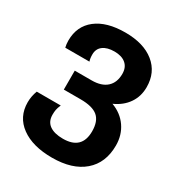

<svg xmlns="http://www.w3.org/2000/svg" viewBox="-185 -684 988 1053"><g transform="rotate(30 309.0 -158.0)"><path d="M30 43Q30 5 44 -32H196Q187 -11 184.5 2.5Q182 16 182 34Q182 77 212 98.5Q242 120 297 120Q416 120 416 5Q416 -59 382.5 -87.5Q349 -116 273 -116H167V-236H274Q336 -236 369 -266Q402 -296 402 -351Q402 -392 376 -414Q350 -436 304 -436Q258 -436 232 -416.5Q206 -397 206 -361Q206 -336 212 -319H59Q54 -339 54 -362Q54 -453 120 -504.5Q186 -556 304 -556Q420 -556 487 -502Q554 -448 554 -354Q554 -296 523.5 -251.5Q493 -207 437 -182Q499 -159 533.5 -109Q568 -59 568 7Q568 117 496.5 178.5Q425 240 297 240Q174 240 102 187.5Q30 135 30 43Z"/></g></svg>

Font: Noto Sans Georgian
Style: Regular
Weight: 600
Designer: Monotype Design team
Foundry: Monotype Imaging Inc.
Version: Version 1.000